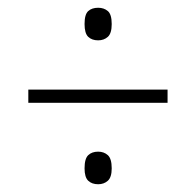

<svg xmlns="http://www.w3.org/2000/svg" viewBox="-20 -606 505 495"><path d="M233 -502Q217 -502 207.5 -511Q198 -520 198 -544Q198 -569 207.5 -577.5Q217 -586 233 -586Q248 -586 258 -577.5Q268 -569 268 -544Q268 -520 258 -511Q248 -502 233 -502ZM53 -341V-375H412V-341ZM233 -131Q217 -131 207.5 -140Q198 -149 198 -172Q198 -197 207.5 -206Q217 -215 233 -215Q248 -215 258 -206Q268 -197 268 -172Q268 -149 258 -140Q248 -131 233 -131Z"/></svg>

Font: Noto Serif Myanmar Condensed ExtraLight
Style: Regular
Weight: 200
Width: 3
Designer: Ben Mitchell and the Monotype Design Team
Foundry: Monotype Imaging Inc.
Version: Version 2.106; ttfautohint (v1.8.4.7-5d5b)